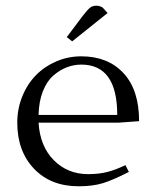

<svg xmlns="http://www.w3.org/2000/svg" viewBox="-20 -651 550 678"><path d="M41 -217.8Q41 -267.6 59.1 -311.5Q77.1 -355.5 107.7 -386.2Q138.2 -417 179.7 -434.6Q221.2 -452.1 267.1 -452.1Q360.8 -452.1 416 -392.8Q471.2 -333.5 471.2 -223.1L397.9 -217.8H116.2Q121.1 -134.8 169.9 -85.4Q218.8 -36.1 291 -36.1Q329.1 -36.1 358.9 -43.7Q388.7 -51.3 422.9 -67.9L435.1 -43.9Q378.9 -15.1 343.3 -4.2Q307.6 6.8 257.8 6.8Q159.2 6.8 100.1 -55.2Q41 -117.2 41 -217.8ZM116.2 -245.1H394Q394 -422.9 267.1 -422.9Q240.7 -422.9 215.8 -413.3Q190.9 -403.8 168.2 -384Q145.5 -364.3 131.3 -328.4Q117.2 -292.5 116.2 -245.1ZM215.8 -520 273.9 -597.2Q290 -617.7 298.6 -624.3Q307.1 -630.9 320.8 -630.9Q326.2 -630.9 331.8 -629.2Q337.4 -627.4 339.8 -626L342.8 -624L359.9 -605L234.9 -504.9Z"/></svg>

Font: Dehuti Alt
Style: Book
Weight: 400
Version: Version 1.2